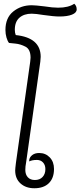

<svg xmlns="http://www.w3.org/2000/svg" viewBox="-20 -999 429 1024"><path d="M61 -90Q61 -99 65 -131L141 -669Q143 -685 143 -691Q143 -736 116 -750Q89 -764 62 -766.5Q35 -769 28 -770Q20 -780 14.5 -799Q9 -818 9 -839Q9 -904 50.5 -937.5Q92 -971 149 -971Q169 -971 217 -965Q261 -958 290 -958Q345 -958 376 -979Q389 -968 389 -949Q389 -931 364 -921Q339 -911 297 -911Q268 -911 212 -919Q170 -926 149 -926Q108 -926 83.5 -904.5Q59 -883 59 -840Q59 -824 64 -812Q197 -798 197 -696Q197 -688 195 -670L119 -131Q115 -112 115 -93Q115 -68 128.5 -53.5Q142 -39 166 -39Q192 -39 207 -55Q222 -71 222 -97Q222 -119 209.5 -132.5Q197 -146 177 -146Q150 -146 136 -138V-146Q138 -161 152 -172Q166 -183 189 -183Q223 -183 245.5 -159.5Q268 -136 268 -98Q268 -49 240.5 -22Q213 5 163 5Q118 5 89.5 -20.5Q61 -46 61 -90Z"/></svg>

Font: Krub Light
Style: Italic
Weight: 300
Italic angle: -8°
Designer: Ekaluck Peanpanawate
Foundry: Cadson Demak Co.,Ltd.
Version: Version 1.000; ttfautohint (v1.6)